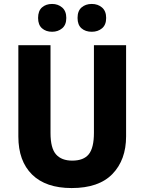

<svg xmlns="http://www.w3.org/2000/svg" viewBox="-20 -943 731 973"><path d="M619 -252Q619 -133 550 -61.5Q481 10 343 10Q212 10 142.5 -58.5Q73 -127 73 -251V-714H236V-269Q236 -192 264 -160.5Q292 -129 346 -129Q404 -129 430 -161.5Q456 -194 456 -270V-714H619ZM173 -852Q173 -888 193 -905.5Q213 -923 244 -923Q274 -923 295 -905Q316 -887 316 -852Q316 -817 295 -799.5Q274 -782 244 -782Q213 -782 193 -799.5Q173 -817 173 -852ZM373 -852Q373 -888 393.5 -905.5Q414 -923 445 -923Q476 -923 497 -905Q518 -887 518 -852Q518 -817 497 -799.5Q476 -782 445 -782Q413 -782 393 -799.5Q373 -817 373 -852Z"/></svg>

Font: Noto Sans Malayalam SemiCondensed ExtraBold
Style: Regular
Weight: 800
Width: 4
Designer: Jelle Bosma - Monotype Design Team
Foundry: Monotype Imaging Inc.
Version: Version 2.104; ttfautohint (v1.8.4.7-5d5b)